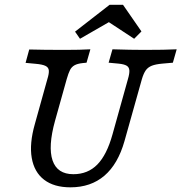

<svg xmlns="http://www.w3.org/2000/svg" viewBox="-20 -779 765 810"><path d="M127 -255.6 179.8 -445.2Q187.2 -468.8 186 -481.8Q184.9 -494.7 171.9 -501Q159 -507.4 129.7 -509.9L87.9 -513.8L103.3 -570.2Q165.3 -568.5 252 -568.5H255.7H254.9Q318.3 -568.5 361.3 -571L345.1 -514.5L328.9 -512.9Q306.7 -510.5 294.5 -503.7Q282.2 -496.9 275.4 -483.6Q268.6 -470.3 261.4 -445.2L212.2 -269.4Q182 -160.4 201.7 -102.3Q221.5 -44.1 289.5 -44.1Q350.5 -44.1 390.6 -84.9Q430.6 -125.7 454.4 -211.3L519.7 -445.2Q526.9 -469.4 525.7 -482.7Q524.5 -496 514 -502Q503.6 -508.1 481 -510.5L438.3 -514.5L454.4 -571Q531.1 -568.5 589.5 -568.5Q676.7 -568.5 725.4 -571L709.3 -514.5L665.9 -510.7Q637 -508.2 620.6 -501.8Q604.2 -495.3 595 -482.4Q585.8 -469.5 578.6 -445.2L505.2 -183.9Q477.8 -86.9 420.5 -37.8Q363.1 11.3 277.2 11.3Q207.8 11.3 166 -20.8Q124.3 -52.8 113.9 -112.9Q103.5 -173 127 -255.6ZM296.6 -645.5 442.4 -758.8H498.9L576.7 -646.4L546 -615.4L414.3 -701.9L481.5 -709.8L317.5 -615.4Z"/></svg>

Font: Playfair Micro SmCond SmLight
Style: Italic
Weight: 360
Width: 4
Italic angle: -15.6°
Designer: Claus Eggers Sørensen
Foundry: Claus Eggers Sørensen
Version: Version 2.203;Glyphs 3.3 (3326)